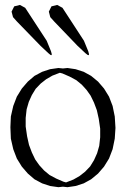

<svg xmlns="http://www.w3.org/2000/svg" viewBox="-20 -777 540 785"><path d="M22.5 -256.8 24.4 -300.8 34.2 -343.8 48.8 -381.8 69.3 -415 93.8 -443.4 121.1 -466.8 152.3 -483.4 184.6 -494.1 218.8 -499 237.3 -497.1 255.9 -499 289.1 -494.1 322.3 -483.4 352.5 -466.8 380.9 -443.4 405.3 -415 425.8 -381.8 440.4 -343.8 449.2 -300.8 452.1 -253.9 449.2 -210 440.4 -167 425.8 -128.9 405.3 -95.7 380.9 -67.4 352.5 -43.9 322.3 -27.3 289.1 -16.6 255.9 -11.7 237.3 -13.7 218.8 -11.7 184.6 -16.6 152.3 -27.3 121.1 -43.9 93.8 -67.4 69.3 -95.7 48.8 -128.9 34.2 -167 24.4 -210ZM224.6 -479.5 194.3 -467.8 168.9 -453.1 146.5 -435.5 126 -414.1 110.4 -388.7 97.7 -360.4 88.9 -330.1 85 -294.9V-259.8L90.8 -219.7L98.6 -184.6L110.4 -153.3L124 -125L140.6 -101.6L160.2 -80.1L182.6 -61.5L210 -46.9L239.3 -34.2L250 -31.2L280.3 -43L305.7 -57.6L328.1 -75.2L348.6 -96.7L364.3 -122.1L377 -150.4L385.7 -180.7L389.6 -215.8V-251L383.8 -291L376 -326.2L364.3 -357.4L350.6 -385.7L334 -409.2L314.5 -430.7L292 -449.2L264.6 -463.9L235.4 -476.6ZM38.1 -751 61.5 -756.8 83 -745.1 170.9 -610.4 188.5 -567.4Q198.2 -540 177.7 -559.6L145.5 -589.8L48.8 -689.5L33.2 -707L27.3 -729.5ZM190.4 -751 213.9 -756.8 235.4 -745.1 323.2 -610.4 340.8 -567.4Q350.6 -540 329.1 -559.6L296.9 -589.8L201.2 -689.5L185.5 -707L179.7 -729.5Z"/></svg>

Font: B2 Hana
Style: Regular
Weight: 500
Version: 2020-08-05; (max)